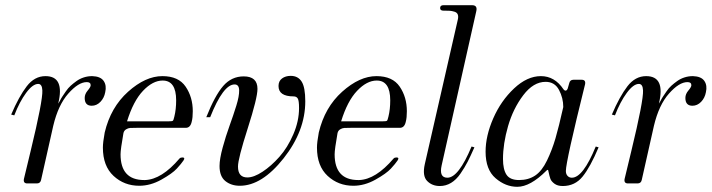

<svg xmlns="http://www.w3.org/2000/svg" viewBox="-20 -706 2739 739"><path d="M85 0Q69 0 72 -17Q81 -56 98 -125Q145 -319 143 -358Q142 -383 127 -383Q106 -383 80.5 -348.5Q55 -314 35 -262L23 -265Q53 -335 83 -374Q113 -413 155 -413Q230 -413 204 -307L210 -317Q215 -327 220 -334.5Q225 -342 233.5 -354.5Q242 -367 252 -376Q262 -385 274.5 -394Q287 -403 302.5 -408Q318 -413 335 -413Q367 -412 379 -394.5Q391 -377 385 -351Q381 -329 366.5 -314Q352 -299 333 -299Q306 -299 306 -329Q306 -344 317.5 -357.5Q329 -371 329 -378Q329 -390 314 -390Q282 -390 243 -346Q204 -302 185 -222L138 -13Q135 0 122 0Z M516 9Q458 9 417 -29Q376 -67 376 -138Q376 -158 383 -196Q406 -293 473 -353Q540 -413 605 -413Q667 -413 694.5 -372.5Q722 -332 722 -278Q722 -253 718 -238Q713 -214 695 -214H506Q489 -214 481 -213.5Q473 -213 465 -208Q457 -203 455 -193Q444 -131 444 -112Q444 -13 535 -13H538Q602 -15 671 -96Q675 -100 682 -100Q694 -100 686 -88Q678 -76 660.5 -57Q643 -38 601 -14.5Q559 9 516 9ZM469 -239H628Q642 -239 645 -241Q648 -243 651 -257Q658 -285 658 -320Q658 -396 606 -396Q568 -396 530.5 -356.5Q493 -317 469 -239Z M903 9Q870 9 847.5 -9Q825 -27 825 -67Q825 -94 837 -138Q849 -182 863.5 -222Q878 -262 889.5 -299Q901 -336 900.5 -358.5Q900 -381 883 -381Q839 -381 789 -255H774Q807 -338 839 -375Q871 -412 918 -412Q971 -412 971 -364Q971 -329 933.5 -212Q896 -95 896 -65Q896 -23 932 -23Q957 -23 990.5 -45Q1024 -67 1055.5 -102.5Q1087 -138 1109 -189Q1131 -240 1131 -290Q1131 -319 1126 -327Q1121 -335 1110 -335Q1052 -335 1052 -375Q1052 -394 1065.5 -404Q1079 -414 1099 -414Q1127 -414 1141 -392Q1155 -370 1155 -316Q1155 -202 1071.5 -96.5Q988 9 903 9Z M1340 9Q1282 9 1241 -29Q1200 -67 1200 -138Q1200 -158 1207 -196Q1230 -293 1297 -353Q1364 -413 1429 -413Q1491 -413 1518.5 -372.5Q1546 -332 1546 -278Q1546 -253 1542 -238Q1537 -214 1519 -214H1330Q1313 -214 1305 -213.5Q1297 -213 1289 -208Q1281 -203 1279 -193Q1268 -131 1268 -112Q1268 -13 1359 -13H1362Q1426 -15 1495 -96Q1499 -100 1506 -100Q1518 -100 1510 -88Q1502 -76 1484.5 -57Q1467 -38 1425 -14.5Q1383 9 1340 9ZM1293 -239H1452Q1466 -239 1469 -241Q1472 -243 1475 -257Q1482 -285 1482 -320Q1482 -396 1430 -396Q1392 -396 1354.5 -356.5Q1317 -317 1293 -239Z M1813 -662 1680 -70Q1669 -22 1702 -22Q1745 -22 1795 -142L1806 -139Q1791 -105 1780 -83.5Q1769 -62 1752.5 -38Q1736 -14 1716 -2Q1696 10 1673 10Q1643 10 1624 -9.5Q1605 -29 1615 -74L1742 -630Q1745 -642 1742 -650Q1739 -658 1729 -661Q1719 -664 1711.5 -664.5Q1704 -665 1691 -665Q1690 -665 1689 -665Q1688 -665 1687 -665Q1674 -665 1674 -675Q1674 -686 1687 -686H1797Q1819 -686 1813 -662Z M1971 13Q1926 13 1887.5 -20Q1849 -53 1849 -122Q1849 -183 1878.5 -250.5Q1908 -318 1958.5 -365.5Q2009 -413 2062 -413Q2115 -413 2149 -362Q2154 -356 2158.5 -357.5Q2163 -359 2165 -365L2171 -386Q2174 -399 2187 -399H2219Q2235 -399 2232 -382Q2158 -84 2158 -48Q2158 -36 2164.5 -29Q2171 -22 2181 -22Q2224 -22 2273 -142L2284 -139Q2252 -63 2222.5 -26.5Q2193 10 2146 10Q2126 10 2114 1Q2102 -8 2098.5 -17.5Q2095 -27 2091 -46Q2090 -57 2083 -49Q2021 13 1971 13ZM1978 -13Q2014 -13 2040 -30.5Q2066 -48 2085.5 -88.5Q2105 -129 2118 -173.5Q2131 -218 2148 -294Q2148 -329 2131.5 -360Q2115 -391 2080 -391Q2033 -391 1994 -339.5Q1955 -288 1935.5 -220.5Q1916 -153 1916 -94Q1916 -54 1929.5 -33.5Q1943 -13 1978 -13Z M2397 0Q2381 0 2384 -17Q2393 -56 2410 -125Q2457 -319 2455 -358Q2454 -383 2439 -383Q2418 -383 2392.5 -348.5Q2367 -314 2347 -262L2335 -265Q2365 -335 2395 -374Q2425 -413 2467 -413Q2542 -413 2516 -307L2522 -317Q2527 -327 2532 -334.5Q2537 -342 2545.5 -354.5Q2554 -367 2564 -376Q2574 -385 2586.5 -394Q2599 -403 2614.5 -408Q2630 -413 2647 -413Q2679 -412 2691 -394.5Q2703 -377 2697 -351Q2693 -329 2678.5 -314Q2664 -299 2645 -299Q2618 -299 2618 -329Q2618 -344 2629.5 -357.5Q2641 -371 2641 -378Q2641 -390 2626 -390Q2594 -390 2555 -346Q2516 -302 2497 -222L2450 -13Q2447 0 2434 0Z"/></svg>

Font: HK Venetian
Style: Italic
Weight: 400
Italic angle: -12°
Version: Version 1.000;PS 001.000;hotconv 1.0.88;makeotf.lib2.5.64775